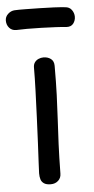

<svg xmlns="http://www.w3.org/2000/svg" viewBox="-56 -793 413 842"><g transform="rotate(-5 150.5 -372.5)"><path d="M104 -501Q104 -515 110.5 -524Q117 -533 127.5 -537.5Q138 -542 149 -542Q168 -542 181.5 -532Q195 -522 195 -501Q195 -429 193 -373Q191 -317 188 -266Q185 -215 182.5 -158.5Q180 -102 179 -28Q179 -9 166 3Q153 15 133 15Q114 15 103.5 8Q93 1 89.5 -10.5Q86 -22 86 -37Q86 -46 88 -82Q90 -118 92.5 -170.5Q95 -223 97.5 -283Q100 -343 102 -400Q104 -457 104 -501ZM41 -672Q22 -672 10.5 -685Q-1 -698 -1 -717Q-1 -734 12 -746Q25 -758 41 -759Q59 -760 88.5 -759.5Q118 -759 151 -758.5Q184 -758 214 -756.5Q244 -755 262 -753Q282 -752 292 -738Q302 -724 302 -708Q302 -691 292 -678Q282 -665 262 -666Q244 -668 214.5 -669.5Q185 -671 151.5 -672Q118 -673 88.5 -673Q59 -673 41 -672Z"/></g></svg>

Font: Playpen Sans
Style: Regular
Weight: 400
Designer: Laura Meseguer, Veronika Burian, José Scaglione, Kostas Bartsokas, Vera Evstafieva, Tom Grace, Yorlmar Campos
Foundry: TypeTogether
Version: Version 2.000